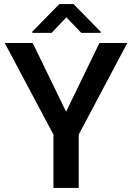

<svg xmlns="http://www.w3.org/2000/svg" viewBox="-20 -922 649 942"><path d="M3.4 0ZM304.2 -374 467.8 -710.9H604.5L366.2 -261.7V0H242.2V-261.7L3.4 -710.9H140.6ZM474.1 -766.1V-760.7H378.9L305.7 -836.9L232.9 -760.7H138.7V-767.1L271 -901.9H340.8Z"/></svg>

Font: Roboto Medium
Style: Regular
Weight: 500
Designer: Google
Version: Version 2.134; 2016; ttfautohint (v1.6)